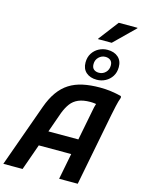

<svg xmlns="http://www.w3.org/2000/svg" viewBox="-181 -1321 1053 1416"><g transform="rotate(15 345.5 -612.5)"><path d="M-10 0 162 -480Q187 -550 221.5 -598Q256 -646 301 -674.5Q346 -703 404 -715.5Q462 -728 534 -728Q578 -728 618.5 -722.5Q659 -717 698 -707L701 -695Q690 -666 681 -625Q672 -584 666 -554L558 0H416L524 -553Q528 -576 534.5 -597Q541 -618 550 -632L557 -597Q547 -602 528.5 -604.5Q510 -607 493 -607Q438 -607 402 -591.5Q366 -576 343.5 -546Q321 -516 304 -472L137 0ZM169 -199 205 -317H510L487 -199ZM494 -777Q443 -777 412.5 -804Q382 -831 382 -879Q382 -920 401 -949.5Q420 -979 450.5 -995Q481 -1011 516 -1011Q567 -1011 597.5 -984Q628 -957 628 -909Q628 -868 609 -838.5Q590 -809 559.5 -793Q529 -777 494 -777ZM496 -831Q526 -831 547 -852Q568 -873 568 -905Q568 -932 552.5 -944.5Q537 -957 514 -957Q485 -957 463.5 -936Q442 -915 442 -883Q442 -856 457 -843.5Q472 -831 496 -831ZM427 -1069V-1073L543 -1225H686V-1221L531 -1069Z"/></g></svg>

Font: Kufam SemiBold
Style: Italic
Weight: 600
Italic angle: -11°
Designer: Artur Schmal
Foundry: Original Type
Version: Version 1.301; ttfautohint (v1.8.3)